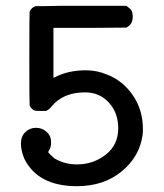

<svg xmlns="http://www.w3.org/2000/svg" viewBox="-20 -631 565 661"><path d="M245 -65Q301 -65 344 -98.5Q387 -132 387 -189Q387 -236 362.5 -268.5Q338 -301 301 -310Q289 -313 273 -313Q197 -313 157 -264Q150 -254 138 -249H120Q102 -249 97 -251Q86 -258 82 -268Q81 -272 81 -430Q81 -587 82 -591Q88 -605 103 -610H108Q112 -610 120 -610Q128 -610 138.5 -610Q149 -610 163 -610.5Q177 -611 192 -611Q207 -611 225 -611Q243 -611 260 -611H415Q416 -610 419.5 -607.5Q423 -605 424 -604Q425 -603 427.5 -601Q430 -599 431 -597.5Q432 -596 433.5 -593Q435 -590 435.5 -587.5Q436 -585 436.5 -581Q437 -577 437 -573Q437 -547 415 -536L289 -535H164V-363Q165 -363 175 -368Q218 -389 276 -389Q315 -389 349 -374Q402 -354 437 -303.5Q472 -253 472 -187Q472 -173 471 -167Q461 -92 399 -41Q337 10 245 10Q111 10 64 -84Q52 -113 52 -137Q52 -161 67 -176Q82 -191 104 -191Q125 -191 140.5 -177Q156 -163 156 -141Q156 -123 148 -112Q146 -108 146 -107Q146 -106 154 -98Q162 -90 167 -86Q202 -65 245 -65Z"/></svg>

Font: KaTeX_Typewriter
Style: Regular
Weight: 400
Version: Version 1.1; ttfautohint (v1.3)